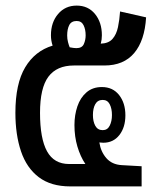

<svg xmlns="http://www.w3.org/2000/svg" viewBox="-20 -666 562 686"><path d="M231 0Q162 0 118.5 -33Q75 -66 55 -125.5Q35 -185 35 -263Q35 -367 70 -425.5Q105 -484 168 -503Q162 -521 162 -540Q162 -586 187.5 -616Q213 -646 254 -646Q295 -646 319.5 -616Q344 -586 344 -540Q344 -524 340 -510Q368 -511 382 -527Q396 -543 401.5 -569Q407 -595 409 -625L502 -604Q497 -521 459.5 -476.5Q422 -432 353 -432H244Q183 -432 153 -392Q123 -352 123 -263Q123 -171 148 -125.5Q173 -80 227 -80H285Q267 -107 256.5 -142.5Q246 -178 246 -219Q246 -255 256.5 -286Q267 -317 289 -336Q311 -355 344 -355Q383 -355 405.5 -326.5Q428 -298 428 -254Q428 -211 406.5 -183.5Q385 -156 349 -156Q342 -156 335 -157Q340 -124 360 -101Q380 -78 415 -76L486 -72V0ZM253 -494Q273 -494 279.5 -508.5Q286 -523 286 -540Q286 -561 278.5 -576Q271 -591 254 -591Q235 -591 227.5 -576.5Q220 -562 220 -539Q220 -527 223 -515.5Q226 -504 229 -497Q244 -494 253 -494ZM347 -201Q364 -201 372 -217Q380 -233 380 -255Q380 -278 372 -293.5Q364 -309 347 -309Q329 -309 320.5 -294Q312 -279 312 -255Q312 -232 320.5 -216.5Q329 -201 347 -201Z"/></svg>

Font: Noto Sans Thai Looped ExtraCondensed Medium
Style: Regular
Weight: 500
Width: 2
Designer: Sasikarn Vongin, Ben Mitchell
Foundry: The Fontpad Ltd
Version: Version 1.001; ttfautohint (v1.8.4.7-5d5b)